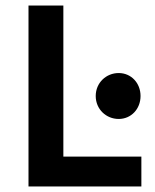

<svg xmlns="http://www.w3.org/2000/svg" viewBox="-20 -674 562 694"><path d="M491 0V-108H209V-654H83V0ZM409 -244C454 -244 488 -280 488 -327C488 -374 454 -410 409 -410C364 -410 326 -375 326 -327C326 -279 364 -244 409 -244Z"/></svg>

Font: Falling Sky
Style: Med
Weight: 500
Designer: Paul D. Hunt
Foundry: Adobe Systems Incorporated
Version: Version 1.02